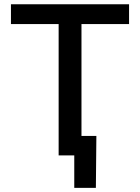

<svg xmlns="http://www.w3.org/2000/svg" viewBox="-20 -748 674 924"><path d="M32.7 -632.3V-727.5H601.1V-632.3H372.1V0H262.2V-632.3ZM337.4 156.2V0H299.3V-93.8H443.8L441.4 156.2Z"/></svg>

Font: Inter 24pt Medium
Style: Regular
Weight: 500
Designer: Rasmus Andersson
Foundry: rsms
Version: Version 4.001;git-66647c0bb